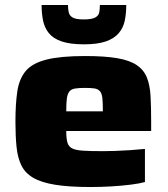

<svg xmlns="http://www.w3.org/2000/svg" viewBox="-20 -743 675 771"><path d="M344 8Q258 8 202 -1Q146 -10 113.5 -29Q81 -48 66 -78.5Q51 -109 46.5 -152.5Q42 -196 42 -254Q42 -326 49.5 -376Q57 -426 83 -457.5Q109 -489 166 -503.5Q223 -518 321 -518Q400 -518 450 -509.5Q500 -501 528.5 -482Q557 -463 569.5 -432.5Q582 -402 584.5 -358Q587 -314 587 -254V-217H246Q246 -188 250.5 -171.5Q255 -155 269 -147.5Q283 -140 312.5 -138Q342 -136 394 -136Q415 -136 443.5 -137Q472 -138 502.5 -140Q533 -142 562 -145V-12Q541 -6 505 -1.5Q469 3 427 5.5Q385 8 344 8ZM393 -276V-299Q393 -331 391 -349.5Q389 -368 381 -377Q373 -386 358.5 -388Q344 -390 320 -390Q297 -390 281.5 -387.5Q266 -385 258.5 -375.5Q251 -366 248.5 -347.5Q246 -329 246 -296H413ZM317 -565Q262 -565 228 -576.5Q194 -588 176.5 -609.5Q159 -631 153 -660Q147 -689 147 -723H253Q253 -707 256 -693.5Q259 -680 272 -672.5Q285 -665 316 -665Q348 -665 362 -672.5Q376 -680 378.5 -693Q381 -706 381 -723H487Q487 -689 481 -660Q475 -631 456.5 -609.5Q438 -588 404.5 -576.5Q371 -565 317 -565Z"/></svg>

Font: Saira Expanded ExtraBold
Style: Regular
Weight: 800
Width: 7
Designer: Hector Gatti with collaboration of the Omnibus-Type team
Foundry: Omnibus-Type
Version: Version 1.101